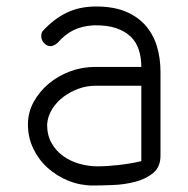

<svg xmlns="http://www.w3.org/2000/svg" viewBox="-20 -571 580 591"><path d="M415 -365Q415 -393 407.5 -417Q400 -441 382.5 -458Q365 -475 337 -484.5Q309 -494 268 -493Q233 -491 207 -478.5Q181 -466 158 -440Q153 -435 147 -432Q141 -429 136 -429Q124 -429 115.5 -438.5Q107 -448 107 -459Q107 -471 112 -476Q146 -513 185.5 -532Q225 -551 276 -551Q329 -551 366.5 -535.5Q404 -520 428 -492.5Q452 -465 463 -428.5Q474 -392 474 -350V-92Q474 -57 451.5 -38.5Q429 -20 396.5 -11.5Q364 -3 328.5 -1.5Q293 0 266 0Q227 0 191 -14.5Q155 -29 127 -54Q99 -79 82.5 -113.5Q66 -148 66 -188Q66 -225 83.5 -257Q101 -289 129.5 -313Q158 -337 195 -351Q232 -365 272 -365ZM415 -307H272Q247 -307 222 -298Q197 -289 176 -273.5Q155 -258 141 -236Q127 -214 125 -188Q125 -155 138.5 -131Q152 -107 174 -91Q196 -75 224 -67Q252 -59 280 -59Q308 -59 344.5 -63Q381 -67 415 -75Z"/></svg>

Font: VDS
Style: Thin
Weight: 100
Width: 0
Designer: artmaker
Foundry: artmaker
Version: Version 1.000 2012 initial release